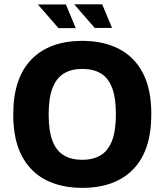

<svg xmlns="http://www.w3.org/2000/svg" viewBox="-20 -873 777 906"><path d="M368.1 13.5Q269.1 13.5 196 -23.9Q122.8 -61.4 82.6 -138.1Q42.5 -214.8 42.5 -333Q42.5 -504.4 128.1 -592.3Q213.8 -680.2 368.1 -680.2Q467.4 -680.2 540.6 -642.8Q613.7 -605.3 653.9 -529Q694 -452.6 694 -333.7Q694 -162.3 608.7 -74.4Q523.4 13.5 368.1 13.5ZM368.1 -118.9Q419.1 -118.9 454.4 -139.9Q489.7 -160.8 508.3 -208.2Q526.9 -255.5 526.9 -334.4Q526.9 -413.3 508.3 -460.1Q489.7 -507 454.4 -527.4Q419.1 -547.8 368.1 -547.8Q317.4 -547.8 282.1 -526.7Q246.8 -505.6 228.2 -458.7Q209.6 -411.9 209.6 -332.3Q209.6 -253.4 228.2 -206.8Q246.8 -160.1 282.1 -139.5Q317.4 -118.9 368.1 -118.9ZM255.8 -740.4 158.8 -851.9H290.9L337.4 -740.4ZM427.1 -741.1 330.1 -852.6H462.2L508.7 -741.1Z"/></svg>

Font: Maven Pro
Style: Regular
Weight: 400
Designer: Joe Prince
Foundry: Joe Prince
Version: Version 2.103